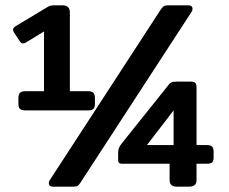

<svg xmlns="http://www.w3.org/2000/svg" viewBox="-20 -700 858 720"><path d="M49 -311V-332Q49 -346 55 -352Q61 -358 76 -358H145V-582L78 -541Q70 -537 67 -537Q59 -537 53 -547L32 -579Q29 -584 29 -588Q29 -596 39 -602L157 -673Q167 -680 181 -680H214Q242 -680 242 -653V-358H310Q324 -358 330 -352Q336 -346 336 -332V-311Q336 -297 330 -291.5Q324 -286 310 -286H76Q61 -286 55 -291.5Q49 -297 49 -311ZM163 -13Q163 -20 167 -25L582 -663Q588 -672 593.5 -676Q599 -680 608 -680H687Q694 -680 698 -676.5Q702 -673 702 -667Q702 -660 698 -655L281 -14Q275 -5 270.5 -2.5Q266 0 254 0H178Q171 0 167 -3.5Q163 -7 163 -13ZM616 -25V-86H438Q430 -86 426.5 -89Q423 -92 423 -100V-125Q423 -137 426 -145Q429 -153 438 -164L610 -379Q616 -388 622.5 -391Q629 -394 643 -394H695Q708 -394 712.5 -389Q717 -384 717 -372V-156H754Q769 -156 775 -150.5Q781 -145 781 -131V-109Q781 -96 775.5 -91Q770 -86 754 -86H717V-25Q717 -12 710 -6Q703 0 688 0H645Q630 0 623 -6Q616 -12 616 -25ZM631 -156V-286L531 -156Z"/></svg>

Font: Mitr
Style: Regular
Weight: 400
Designer: Thanarat Vachiruckul
Foundry: Cadson Demak
Version: Version 1.002